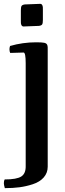

<svg xmlns="http://www.w3.org/2000/svg" viewBox="-34 -733 339 994"><path d="M90 -596 168 -599Q181 -601 184.5 -607Q188 -613 188 -630V-681Q190 -715 172 -713L94 -710Q81 -708 77.5 -702Q74 -696 74 -679V-628Q72 -594 90 -596ZM99 -406V126Q100 165 76.5 180.5Q53 196 -10 196Q-14 203 -14 216Q-14 224 -9 241Q33 241 67 236.5Q101 232 135 221Q172 209 192.5 185.5Q213 162 213 130V-471Q214 -492 210.5 -500.5Q207 -509 195 -511.5Q183 -514 153 -514Q84 -514 18 -495Q15 -486 15 -478Q15 -466 19 -459L88 -461Q99 -461 99 -406Z"/></svg>

Font: Federant
Style: Regular
Weight: 400
Designer: Olexa M. Volochay, Alexei Vanyashin, Otto Ludwig Naegele
Foundry: Cyreal (www.cyreal.org)
Version: Version 1.011; ttfautohint (v1.4.1)